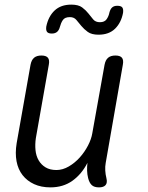

<svg xmlns="http://www.w3.org/2000/svg" viewBox="-20 -800 640 830"><path d="M408 10Q387 10 376.5 0Q366 -10 361 -30Q357 -46 356.5 -62.5Q356 -79 358 -96Q333 -47 293 -18.5Q253 10 198 10Q158 10 127.5 -4Q97 -18 77.5 -43Q58 -68 51.5 -103Q45 -138 52 -181L112 -520Q116 -541 127.5 -550.5Q139 -560 159 -560Q179 -560 187 -550.5Q195 -541 191 -520L135 -203Q131 -176 133.5 -151Q136 -126 147 -107Q158 -88 177 -76.5Q196 -65 224 -65Q251 -65 277.5 -80.5Q304 -96 325 -119.5Q346 -143 360.5 -171Q375 -199 379 -224L432 -520Q436 -541 447.5 -550.5Q459 -560 479 -560Q499 -560 507 -550.5Q515 -541 511 -520L437 -96Q434 -80 435 -63Q436 -46 440 -30Q445 -10 436.5 0Q428 10 408 10ZM239 -684Q235 -669 226.5 -662Q218 -655 204 -655Q189 -655 183.5 -662Q178 -669 180 -685Q189 -729 216 -754.5Q243 -780 288 -780Q319 -780 335 -768Q351 -756 362 -742Q373 -728 383 -716Q393 -704 412 -704Q432 -704 441 -717Q450 -730 453 -746Q457 -761 465 -768Q473 -775 487 -775Q503 -775 508.5 -768Q514 -761 512 -745Q504 -702 477.5 -676Q451 -650 406 -650Q376 -650 359.5 -662Q343 -674 331.5 -688Q320 -702 310 -714Q300 -726 282 -726Q260 -726 251.5 -713Q243 -700 239 -684Z"/></svg>

Font: Maple Mono NL Light
Style: Italic
Weight: 300
Italic angle: -10°
Monospace: yes
Designer: subframe7536
Version: Version 7.000